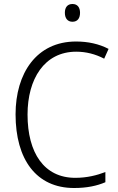

<svg xmlns="http://www.w3.org/2000/svg" viewBox="-20 -932 592 962"><path d="M343 -912C318 -912 305 -895 305 -868C305 -840 319 -823 343 -823C368 -823 381 -840 381 -868C381 -895 368 -912 343 -912ZM362 -673C411 -673 458 -661 502 -638L524 -687C476 -712 421 -724 361 -724C163 -724 58 -565 58 -359C58 -133 162 10 351 10C416 10 466 -1 508 -19V-70C466 -54 417 -41 357 -41C201 -41 118 -166 118 -358C118 -536 202 -673 362 -673Z"/></svg>

Font: Noto Sans Telugu SemiCondensed Light
Style: Regular
Weight: 300
Width: 4
Designer: Jelle Bosma - Monotype Design Team
Foundry: Monotype Imaging Inc.
Version: Version 2.005